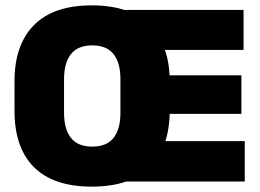

<svg xmlns="http://www.w3.org/2000/svg" viewBox="-20 -676 970 715"><path d="M321.5 19Q179.5 19 106.8 -53.2Q34 -125.5 34 -263.5V-373.5Q34 -509.5 106.8 -582.8Q179.5 -656 321.5 -656Q466.5 -656 539.2 -580.8Q612 -505.5 612 -373.5V-263.5Q612 -129.5 539.2 -55.2Q466.5 19 321.5 19ZM323.5 -130Q377 -130 402.8 -162.5Q428.5 -195 428.5 -256V-381Q428.5 -442 402.8 -474.5Q377 -507 323.5 -507Q270 -507 244.2 -474.5Q218.5 -442 218.5 -381V-256Q218.5 -195 244.2 -162.5Q270 -130 323.5 -130ZM421 0V-150.5H891.5V0ZM532.5 -252V-395.5H879V-252ZM421 -490V-639H887V-490Z"/></svg>

Font: Anek Gujarati Medium ExtraBold
Style: Regular
Weight: 800
Version: Version 1.003